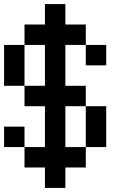

<svg xmlns="http://www.w3.org/2000/svg" viewBox="-20 -920 640 940"><path d="M0 -200V-300H100V-200ZM0 -500V-700H100V-500ZM200 -100H100V-200H200V-400H100V-500H200V-700H100V-800H200V-900H300V-800H400V-700H300V-500H400V-400H300V-200H400V-100H300V0H200ZM400 -200V-400H500V-200ZM400 -700H500V-600H400Z"/></svg>

Font: Galmuri9 Regular
Style: Regular
Weight: 400
Designer: Lee Minseo (quiple)
Version: Version 2.399;hotconv 1.1.1;makeotfexe 2.6.0 DEVELOPMENT